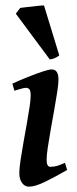

<svg xmlns="http://www.w3.org/2000/svg" viewBox="-20 -680 287 718"><path d="M231 -44.4Q189 -20 150.4 -1Q111.8 18.1 87.9 18.1Q72.8 18.1 62.5 4.2Q52.2 -9.8 52.2 -33.7Q52.2 -49.8 56.6 -79.6Q61 -109.4 67.4 -145.3Q73.7 -181.2 80.1 -216.6Q86.4 -252 90.6 -280Q94.7 -308.1 94.7 -321.3Q94.7 -341.8 89.6 -346.7Q84.5 -351.6 76.2 -351.6Q70.8 -351.6 57.6 -347.7Q44.4 -343.8 33.7 -340.8L26.4 -367.2Q51.3 -378.9 81.8 -391.1Q112.3 -403.3 137.7 -411.9Q163.1 -420.4 173.3 -420.4Q198.7 -420.4 198.7 -382.3Q198.7 -366.7 194.1 -336.7Q189.5 -306.6 182.9 -269.5Q176.3 -232.4 169.7 -195.6Q163.1 -158.7 158.7 -128.7Q154.3 -98.6 154.3 -83Q154.3 -56.2 168 -56.2Q181.6 -56.2 193.4 -59.6Q205.1 -63 223.1 -71.3ZM201.7 -472.7Q182.1 -458.5 166 -458L39.1 -628.9L55.7 -650.4Q63 -651.4 81.3 -653.6Q99.6 -655.8 118.2 -657.7Q136.7 -659.7 144.5 -659.7Z"/></svg>

Font: Dai Banna SIL Medium
Style: Italic
Weight: 500
Italic angle: -11°
Designer: Victor Gaultney
Foundry: SIL International
Version: Version 4.000